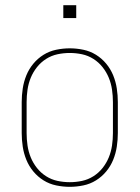

<svg xmlns="http://www.w3.org/2000/svg" viewBox="-20 -715 540 743"><path d="M250 8Q224 8 197.5 2.5Q171 -3 148.5 -17Q126 -31 109 -51.5Q92 -72 82 -96.5Q72 -121 68 -147.5Q64 -174 64 -200V-320Q64 -346 68 -372.5Q72 -399 82 -423.5Q92 -448 109 -468.5Q126 -489 148.5 -503Q171 -517 197.5 -522.5Q224 -528 250 -528Q276 -528 302.5 -522.5Q329 -517 351.5 -503Q374 -489 391 -468.5Q408 -448 418 -423.5Q428 -399 432 -372.5Q436 -346 436 -320V-200Q436 -174 432 -147.5Q428 -121 418 -96.5Q408 -72 391 -51.5Q374 -31 351.5 -17Q329 -3 302.5 2.5Q276 8 250 8ZM250 -10Q274 -10 297.5 -15Q321 -20 341.5 -33Q362 -46 377 -65Q392 -84 401 -106Q410 -128 413.5 -152Q417 -176 417 -200V-320Q417 -344 413.5 -368Q410 -392 401 -414Q392 -436 377 -455Q362 -474 341.5 -487Q321 -500 297.5 -505Q274 -510 250 -510Q226 -510 202.5 -505Q179 -500 158.5 -487Q138 -474 123 -455Q108 -436 99 -414Q90 -392 86.5 -368Q83 -344 83 -320V-200Q83 -176 86.5 -152Q90 -128 99 -106Q108 -84 123 -65Q138 -46 158.5 -33Q179 -20 202.5 -15Q226 -10 250 -10ZM225 -645V-695H275V-645Z"/></svg>

Font: Iosevka SS04 Thin
Style: Regular
Weight: 100
Monospace: yes
Designer: Belleve Invis
Foundry: Belleve Invis
Version: Version 19.0.0; ttfautohint (v1.8.4)